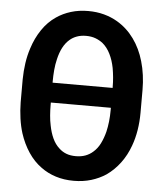

<svg xmlns="http://www.w3.org/2000/svg" viewBox="-52 -767 705 823"><g transform="rotate(5 300.0 -356.0)"><path d="M555.7 -305.7V-404.3Q555.7 -436.5 551.5 -467.3Q547.4 -498 539.1 -526.4Q523.9 -579.6 493.9 -621.1Q463.9 -662.6 420.9 -688Q394.5 -703.6 362.8 -712.2Q331.1 -720.7 294.9 -720.7Q254.9 -720.7 220.7 -710.2Q186.5 -699.7 158.7 -680.7Q124 -657.2 99.4 -620.6Q74.7 -584 60.5 -539.1Q50.3 -508.3 45.4 -474.4Q40.5 -440.4 40 -404.3V-305.7Q40.5 -270 45.2 -236.8Q49.8 -203.6 59.1 -173.8Q73.7 -128.9 97.7 -93Q121.6 -57.1 154.3 -33.7Q182.6 -12.7 218 -1.5Q253.4 9.8 295.4 9.8Q335.9 9.8 370.6 -0.7Q405.3 -11.2 434.1 -30.3Q467.3 -53.7 492.2 -87.2Q517.1 -120.6 532.2 -162.6Q543.9 -194.3 549.8 -230.7Q555.7 -267.1 555.7 -305.7ZM168.9 -401.4V-405.3Q168.9 -431.6 171.1 -456.3Q173.3 -481 178.7 -502.9Q185.1 -531.2 196.5 -553.2Q208 -575.2 224.6 -589.4Q237.8 -601.1 255.4 -607.4Q272.9 -613.8 294.9 -613.8Q317.4 -613.8 335.2 -607.2Q353 -600.6 367.2 -589.4Q387.2 -572.8 400.4 -546.1Q413.6 -519.5 419.9 -486.8Q423.3 -467.3 425.3 -446.8Q427.2 -426.3 427.2 -405.3V-401.4ZM427.2 -315.9V-305.7Q427.2 -280.8 424.6 -256.8Q421.9 -232.9 417 -211.9Q409.7 -183.6 398.2 -160.6Q386.7 -137.7 369.1 -122.6Q355 -109.9 336.7 -103Q318.4 -96.2 295.4 -96.2Q272 -96.2 254.2 -103Q236.3 -109.9 222.7 -123Q205.1 -138.7 193.8 -163.1Q182.6 -187.5 176.8 -217.8Q172.4 -238.3 170.7 -260.5Q168.9 -282.7 168.9 -305.7V-315.9Z"/></g></svg>

Font: Roboto Mono SemiBold
Style: Regular
Weight: 600
Monospace: yes
Designer: Google
Version: Version 3.000